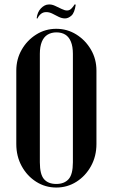

<svg xmlns="http://www.w3.org/2000/svg" viewBox="-20 -834 505 860"><path d="M53 -188.8Q53 -134 77.2 -89.8Q101.5 -45.5 142.2 -19.8Q183 6 232.2 6Q281.5 6 322.4 -19.9Q363.2 -45.8 387.6 -90Q412 -134.2 412 -188.8V-517.8Q412 -569.8 387.2 -612Q362.5 -654.2 321.8 -679.6Q281 -705 232 -705Q182.8 -705 142 -679.2Q101.2 -653.5 77.1 -611.2Q53 -569 53 -517.8ZM158.5 -592.8Q158.5 -625.5 167.4 -647Q176.2 -668.5 193.2 -678.8Q210.2 -689 232.8 -689Q256 -689 272.4 -678.9Q288.8 -668.8 297.6 -647.2Q306.5 -625.8 306.5 -592.8V-107Q306.5 -52.8 287.1 -31.4Q267.8 -10 232 -10Q196 -10 177.2 -31.5Q158.5 -53 158.5 -107ZM319.2 -813 314.5 -814.5Q308 -804 299.8 -795.5Q291.5 -787 280.2 -787Q270.2 -787 255.6 -794.1Q241 -801.2 225.9 -808.2Q210.8 -815.2 196.2 -813.8Q179.5 -813 163.5 -796.8Q147.5 -780.5 144.2 -752.2L147.5 -750.8Q153.2 -763.2 163.1 -771.5Q173 -779.8 187.2 -779.8Q201.2 -779.8 214.9 -772.8Q228.5 -765.8 242.8 -758.6Q257 -751.5 271.2 -751.5Q285.8 -751.5 299.9 -764Q314 -776.5 319.2 -813Z"/></svg>

Font: Emberly Black
Style: Regular
Weight: 900
Designer: Rajesh Rajput
Foundry: Rajesh Rajput
Version: Version 1.000